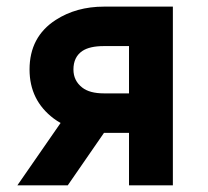

<svg xmlns="http://www.w3.org/2000/svg" viewBox="-20 -557 626 577"><path d="M32.2 0 162.1 -187.5Q151.4 -193.4 141.6 -200.7Q68.8 -255.4 68.8 -348.1Q68.8 -446.3 147.5 -497.1Q209.5 -537.1 292.5 -537.1H499.5V0H367.7V-157.7H292.5L183.6 0ZM367.7 -276.4V-418.5H292Q249.5 -418.5 227.5 -403.8Q200.7 -385.7 200.7 -348.1Q200.7 -314.5 227.1 -293.9Q249.5 -276.4 292 -276.4Z"/></svg>

Font: Consola Mono
Style: Bold
Weight: 700
Monospace: yes
Designer: Wojciech Kalinowski "wmk69" (wmk69@o2.pl)
Foundry: Wojciech Kalinowski "wmk69" (wmk69@o2.pl)
Version: Version 2.1.0